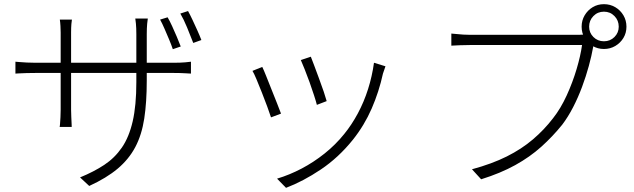

<svg xmlns="http://www.w3.org/2000/svg" viewBox="-20 -837 3040 921"><path d="M784 -754Q794 -737 805.5 -712Q817 -687 828 -661Q839 -635 847 -614L809 -601Q802 -622 791 -648Q780 -674 769 -699.5Q758 -725 748 -743ZM882 -784Q892 -766 903.5 -741.5Q915 -717 926.5 -691.5Q938 -666 946 -645L907 -631Q894 -665 877.5 -705Q861 -745 845 -772ZM684 -451Q684 -347 672 -268.5Q660 -190 629 -131.5Q598 -73 544.5 -28Q491 17 408 55L364 14Q430 -13 480 -46Q530 -79 564.5 -129Q599 -179 616.5 -255Q634 -331 634 -443V-673Q634 -702 632 -723.5Q630 -745 629 -748H689Q688 -745 686 -723.5Q684 -702 684 -673ZM325 -743Q324 -740 322.5 -722.5Q321 -705 321 -682V-310Q321 -294 322 -275.5Q323 -257 323.5 -243.5Q324 -230 324 -228H266Q267 -230 268 -243Q269 -256 270 -274.5Q271 -293 271 -310V-681Q271 -694 270 -712Q269 -730 267 -743ZM54 -541Q56 -541 71.5 -539.5Q87 -538 108.5 -537Q130 -536 149 -536H815Q845 -536 868.5 -538Q892 -540 896 -541V-484Q893 -484 869 -485.5Q845 -487 815 -487H149Q130 -487 108.5 -486.5Q87 -486 71.5 -485Q56 -484 54 -484Z M1471 -565Q1477 -551 1487.5 -522Q1498 -493 1510.5 -460Q1523 -427 1533 -397Q1543 -367 1547 -352L1500 -334Q1496 -350 1486.5 -379.5Q1477 -409 1465 -442.5Q1453 -476 1441.5 -504.5Q1430 -533 1423 -549ZM1829 -519Q1825 -509 1822.5 -500Q1820 -491 1817 -484Q1798 -397 1763 -316.5Q1728 -236 1673 -167Q1604 -81 1519 -24Q1434 33 1352 64L1309 20Q1369 2 1427 -28.5Q1485 -59 1537.5 -101Q1590 -143 1631 -194Q1667 -238 1696.5 -293Q1726 -348 1745.5 -409.5Q1765 -471 1774 -536ZM1238 -516Q1245 -502 1256.5 -473Q1268 -444 1282 -409Q1296 -374 1308.5 -342.5Q1321 -311 1328 -292L1280 -274Q1274 -293 1262 -325.5Q1250 -358 1236 -393.5Q1222 -429 1210 -457.5Q1198 -486 1191 -497Z M2806 -709Q2806 -680 2826.5 -659.5Q2847 -639 2877 -639Q2907 -639 2927.5 -659.5Q2948 -680 2948 -709Q2948 -739 2927.5 -760Q2907 -781 2877 -781Q2847 -781 2826.5 -760Q2806 -739 2806 -709ZM2770 -709Q2770 -739 2784.5 -763.5Q2799 -788 2823 -802.5Q2847 -817 2877 -817Q2907 -817 2931.5 -802.5Q2956 -788 2970.5 -763.5Q2985 -739 2985 -709Q2985 -679 2970.5 -655Q2956 -631 2931.5 -616.5Q2907 -602 2877 -602Q2847 -602 2823 -616.5Q2799 -631 2784.5 -655Q2770 -679 2770 -709ZM2836 -649Q2832 -641 2830 -633Q2828 -625 2825 -610Q2818 -570 2804.5 -520.5Q2791 -471 2772 -420Q2753 -369 2729 -322.5Q2705 -276 2677 -239Q2631 -182 2576.5 -133Q2522 -84 2451.5 -45Q2381 -6 2288 23L2244 -25Q2340 -51 2411 -86.5Q2482 -122 2536.5 -168.5Q2591 -215 2633 -270Q2670 -317 2698.5 -379.5Q2727 -442 2746 -506Q2765 -570 2772 -621Q2758 -621 2716.5 -621Q2675 -621 2618 -621Q2561 -621 2499 -621Q2437 -621 2381 -621Q2325 -621 2285 -621Q2245 -621 2233 -621Q2207 -621 2186 -620Q2165 -619 2145 -618V-676Q2159 -675 2173 -673.5Q2187 -672 2202.5 -671Q2218 -670 2234 -670Q2244 -670 2275 -670Q2306 -670 2351 -670Q2396 -670 2447.5 -670Q2499 -670 2550.5 -670Q2602 -670 2646 -670Q2690 -670 2720 -670Q2750 -670 2758 -670Q2768 -670 2777.5 -671Q2787 -672 2798 -674Z"/></svg>

Font: Noto Sans SC Thin Light
Style: Regular
Weight: 300
Version: Version 2.004-H2;hotconv 1.0.118;makeotfexe 2.5.65603